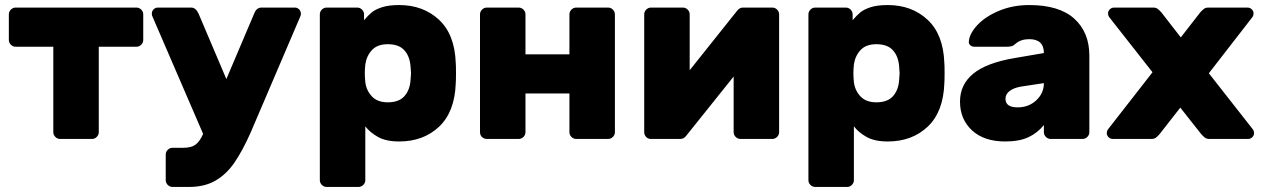

<svg xmlns="http://www.w3.org/2000/svg" viewBox="-20 -550 5001 760"><path d="M547 -493V-392Q547 -381 539 -373Q531 -365 520 -365H371V-27Q371 -16 363 -8Q355 0 344 0H218Q207 0 199 -8Q191 -16 191 -27V-365H42Q31 -365 23 -373Q15 -381 15 -392V-493Q15 -504 23 -512Q31 -520 42 -520H520Q531 -520 539 -512Q547 -504 547 -493Z M581 -496Q581 -506 588 -513Q595 -520 605 -520H737Q755 -520 766 -496L876 -237L986 -496Q995 -520 1015 -520H1147Q1157 -520 1164 -513Q1171 -506 1171 -496Q1171 -491 1170 -488L972 -25Q939 49 907 95Q875 141 832 165.5Q789 190 728 190H663Q652 190 644 182Q636 174 636 163V62Q636 51 644 43Q652 35 663 35H706Q737 35 754 22.5Q771 10 784 -20L582 -488Q581 -491 581 -496Z M1426 163Q1426 174 1418 182Q1410 190 1399 190H1273Q1262 190 1254 182Q1246 174 1246 163V-493Q1246 -504 1254 -512Q1262 -520 1273 -520H1394Q1405 -520 1413 -512Q1421 -504 1421 -493V-470Q1437 -489 1451.5 -501Q1466 -513 1492.5 -521.5Q1519 -530 1560 -530Q1655 -530 1717.5 -472Q1780 -414 1784 -301Q1785 -291 1785 -261Q1785 -230 1784 -220Q1780 -107 1718 -48.5Q1656 10 1560 10Q1508 10 1476 -8Q1444 -26 1426 -50ZM1515 -375Q1474 -375 1452.5 -352Q1431 -329 1426 -295Q1424 -275 1424 -260Q1424 -245 1426 -225Q1430 -192 1452 -168.5Q1474 -145 1515 -145Q1559 -145 1580.5 -169Q1602 -193 1605 -232Q1607 -252 1607 -260Q1607 -268 1605 -288Q1602 -327 1580.5 -351Q1559 -375 1515 -375Z M2414 -493V-27Q2414 -16 2406 -8Q2398 0 2387 0H2261Q2250 0 2242 -8Q2234 -16 2234 -27V-180H2060V-27Q2060 -16 2052 -8Q2044 0 2033 0H1907Q1896 0 1888 -7.5Q1880 -15 1880 -27V-493Q1880 -504 1888 -512Q1896 -520 1907 -520H2033Q2044 -520 2052 -512Q2060 -504 2060 -493V-335H2234V-493Q2234 -504 2242 -512Q2250 -520 2261 -520H2387Q2398 -520 2406 -512Q2414 -504 2414 -493Z M2884 -27V-247L2695 -11Q2686 0 2672 0H2556Q2545 0 2537.5 -8Q2530 -16 2530 -27V-493Q2530 -504 2538 -512Q2546 -520 2557 -520H2683Q2694 -520 2702 -512Q2710 -504 2710 -493V-272L2899 -509Q2908 -520 2921 -520H3037Q3048 -520 3056 -512Q3064 -504 3064 -493V-27Q3064 -16 3056 -8Q3048 0 3037 0H2911Q2900 0 2892 -8Q2884 -16 2884 -27Z M3360 163Q3360 174 3352 182Q3344 190 3333 190H3207Q3196 190 3188 182Q3180 174 3180 163V-493Q3180 -504 3188 -512Q3196 -520 3207 -520H3328Q3339 -520 3347 -512Q3355 -504 3355 -493V-470Q3371 -489 3385.5 -501Q3400 -513 3426.5 -521.5Q3453 -530 3494 -530Q3589 -530 3651.5 -472Q3714 -414 3718 -301Q3719 -291 3719 -261Q3719 -230 3718 -220Q3714 -107 3652 -48.5Q3590 10 3494 10Q3442 10 3410 -8Q3378 -26 3360 -50ZM3449 -375Q3408 -375 3386.5 -352Q3365 -329 3360 -295Q3358 -275 3358 -260Q3358 -245 3360 -225Q3364 -192 3386 -168.5Q3408 -145 3449 -145Q3493 -145 3514.5 -169Q3536 -193 3539 -232Q3541 -252 3541 -260Q3541 -268 3539 -288Q3536 -327 3514.5 -351Q3493 -375 3449 -375Z M4112 -340Q4112 -395 4054 -395Q4021 -395 4000 -377Q3992 -369 3984 -367Q3976 -365 3964 -365H3837Q3827 -365 3820.5 -371Q3814 -377 3815 -387Q3818 -418 3849.5 -451.5Q3881 -485 3935 -507.5Q3989 -530 4054 -530Q4173 -530 4232.5 -476Q4292 -422 4292 -330V-27Q4292 -16 4284 -8Q4276 0 4265 0H4139Q4128 0 4120 -8Q4112 -16 4112 -27V-55Q4086 -23 4050 -6.5Q4014 10 3959 10Q3875 10 3827.5 -34Q3780 -78 3780 -148Q3780 -215 3832 -258Q3884 -301 3995 -320ZM4020 -207Q3992 -202 3976 -189.5Q3960 -177 3960 -159Q3960 -125 4008 -125Q4052 -125 4082 -153Q4112 -181 4112 -221Z M4940 -37Q4944 -31 4944 -23Q4944 -14 4937 -7Q4930 0 4920 0H4767Q4756 0 4749 -5.5Q4742 -11 4735 -19L4652 -124L4570 -19Q4563 -11 4556 -5.5Q4549 0 4538 0H4385Q4375 0 4368 -7Q4361 -14 4361 -23Q4361 -31 4365 -37L4542 -264L4370 -483Q4366 -489 4366 -497Q4366 -506 4373 -513Q4380 -520 4390 -520H4545Q4556 -520 4563 -514.5Q4570 -509 4577 -501L4654 -402L4731 -501Q4738 -509 4745 -514.5Q4752 -520 4763 -520H4918Q4928 -520 4935 -513Q4942 -506 4942 -497Q4942 -489 4938 -483L4765 -260Z"/></svg>

Font: Rubik
Style: Regular
Weight: 700
Designer: Hubert & Fischer
Foundry: Hubert & Fischer
Version: Version 1.100